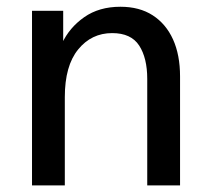

<svg xmlns="http://www.w3.org/2000/svg" viewBox="-20 -560 631 580"><path d="M76.7 0V-527.3H170.9V-407.7L167.5 -429.2Q189.5 -476.6 234.4 -508.1Q279.3 -539.6 343.8 -539.6Q401.4 -539.6 441.4 -513.7Q481.4 -487.8 502.7 -440.9Q523.9 -394 523.9 -329.1V0H424.8V-321.8Q424.8 -384.8 400.4 -422.4Q376 -460 318.8 -460Q256.3 -460 216.1 -410.6Q175.8 -361.3 175.8 -266.6V0Z"/></svg>

Font: Schibsted Grotesk Medium
Style: Regular
Weight: 500
Designer: Bakken & Baeck AS, Henrik Kongsvoll
Foundry: Schibsted ASA
Version: Version 1.100;gftools[0.9.25]